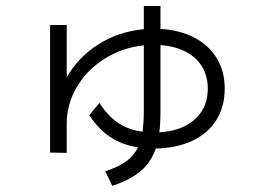

<svg xmlns="http://www.w3.org/2000/svg" viewBox="-20 -603 904 642"><path d="M147.5 -519.5H203.1V-344.7Q242.2 -412.6 309.6 -455.1Q377 -497.6 460.9 -505.4V-583H516.6V-506.3Q582 -502.4 630.6 -476.8Q679.2 -451.2 705.3 -407.5Q731.4 -363.8 731.4 -306.6Q731.4 -246.6 703.6 -201.9Q675.8 -157.2 623.8 -132.6Q571.8 -107.9 501 -106.4Q484.9 -60.1 450.4 -31Q416 -2 355.5 18.6L332 -30.3Q376 -44.9 401.9 -63.5Q427.7 -82 441.4 -110.4Q389.2 -118.2 349.6 -144.3Q310.1 -170.4 278.3 -217.8L312.5 -258.8Q341.3 -214.4 375.7 -191.4Q410.2 -168.5 456.5 -162.6Q460.9 -192.9 460.9 -233.4V-451.2Q389.2 -443.8 330.3 -407Q271.5 -370.1 237.3 -312.7Q203.1 -255.4 203.1 -188.5V-91.8L147.5 -92.8ZM674.8 -306.6Q674.8 -348.1 655.8 -379.9Q636.7 -411.6 600.8 -430.2Q564.9 -448.7 516.6 -452.1V-233.4Q516.6 -189.9 512.7 -160.6Q563 -163.6 599.4 -182.1Q635.7 -200.7 655.3 -232.4Q674.8 -264.2 674.8 -306.6Z"/></svg>

Font: Pretendard GOV Light
Style: Regular
Weight: 300
Designer: Base glyphs from Inter by Rasmus Andersson; Hangeul glyphs from Noto Sans CJK(Source Han Sans) by Jang Soo-young and Kan
Foundry: Kil Hyung-jin
Version: Version 1.309